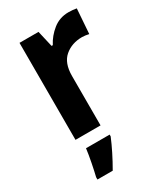

<svg xmlns="http://www.w3.org/2000/svg" viewBox="-194 -636 804 936"><g transform="rotate(-30 208.5 -167.5)"><path d="M353 -556Q363 -556 375.5 -555Q388 -554 398 -552L388 -413Q381 -415 369 -416.5Q357 -418 350 -418Q292 -418 252.5 -384.5Q213 -351 213 -278V0H72V-546H179L200 -455H207Q228 -496 265.5 -526Q303 -556 353 -556ZM229 71Q215 105 195.5 144Q176 183 154 221H68V208Q75 180 83.5 136.5Q92 93 96 61H229Z"/></g></svg>

Font: Noto Sans Sinhala SemiCondensed
Style: Bold
Weight: 700
Width: 4
Designer: Jelle Bosma - Monotype Design Team
Foundry: Monotype Imaging Inc.
Version: Version 2.006; ttfautohint (v1.8.4.7-5d5b)